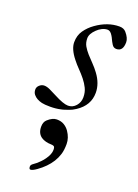

<svg xmlns="http://www.w3.org/2000/svg" viewBox="-144 -498 627 872"><g transform="rotate(20 170.0 -62.0)"><path d="M110.8 -43.5Q157.2 -19 179.7 -19Q202.1 -19 217.5 -36.6Q232.9 -54.2 232.9 -78.4Q232.9 -102.5 223.6 -121.6Q214.4 -140.6 200.4 -158Q186.5 -175.3 170.4 -191.7Q154.3 -208 140.6 -225.6Q107.9 -266.6 107.9 -299.6Q107.9 -332.5 124.5 -356.4Q141.1 -380.4 166.5 -398.4Q220.7 -437 277.3 -437Q298.3 -437 309.6 -423.8Q330.1 -399.9 330.1 -379.9Q330.1 -335.9 297.9 -335.9Q284.2 -335.9 276.4 -348.6Q268.6 -361.3 264.6 -370.4Q260.7 -379.4 255.9 -386.7Q245.1 -404.8 231.7 -404.8Q218.3 -404.8 205.1 -398.2Q191.9 -391.6 181.6 -381.3Q157.7 -358.4 157.7 -336.9Q157.7 -315.4 166.7 -299.8Q175.8 -284.2 189.2 -269Q202.6 -253.9 218.3 -238Q233.9 -222.2 247.1 -204.1Q278.8 -161.6 278.8 -116.7Q278.8 -55.7 222.2 -18.6Q205.1 -7.3 192.1 -3.2Q179.2 1 172.6 3.4Q166 5.9 156.2 7.8Q132.8 13.2 105.5 13.2Q78.1 13.2 64.7 10Q51.3 6.8 40.8 1Q30.3 -4.9 23.2 -13.7Q16.1 -22.5 15.4 -35.6Q14.6 -48.8 25.1 -58.3Q35.6 -67.9 48.3 -67.9Q61 -67.9 77.1 -60.3Q93.3 -52.7 110.8 -43.5ZM119.1 312.5Q111.8 312.5 111.8 299.3Q111.8 291.5 122.3 284.4Q132.8 277.3 137.9 272.7Q143.1 268.1 152.3 258.8Q161.6 249.5 168.9 238.8Q187 213.4 187 192.4Q187 178.2 181.4 175.3Q175.8 172.4 165.3 172.4Q154.8 172.4 142.1 169.2Q129.4 166 119.6 159.2Q98.1 144 98.1 112.3Q98.1 89.4 111.3 77.6Q133.8 57.1 154.5 57.1Q175.3 57.1 189.9 65.9Q204.6 74.7 214.4 88.9Q233.9 117.2 233.9 147Q233.9 176.8 227.5 197Q221.2 217.3 210 235.4Q198.7 253.4 183.3 269Q168 284.7 148.4 298.6Q128.9 312.5 119.1 312.5Z"/></g></svg>

Font: Cardo-Italic
Style: Italic
Weight: 400
Italic angle: -12°
Designer: David J. Perry
Foundry: David J. Perry
Version: Version 0.991